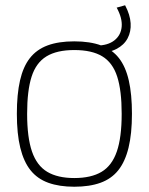

<svg xmlns="http://www.w3.org/2000/svg" viewBox="-20 -699 565 729"><path d="M44 -267Q44 -341 56 -393.5Q68 -446 93.5 -478.5Q119 -511 160.5 -526.5Q202 -542 262 -542Q322 -542 364 -526.5Q406 -511 431.5 -478.5Q457 -446 469 -393.5Q481 -341 481 -267Q481 -191 468 -138Q455 -85 429 -52.5Q403 -20 361.5 -5Q320 10 262 10Q205 10 163.5 -5Q122 -20 96 -52.5Q70 -85 57 -138Q44 -191 44 -267ZM83 -267Q83 -177 101.5 -123.5Q120 -70 159.5 -46.5Q199 -23 262 -23Q326 -23 365.5 -46.5Q405 -70 423.5 -123.5Q442 -177 442 -267Q442 -355 425 -408Q408 -461 368.5 -485Q329 -509 262 -509Q196 -509 156.5 -485Q117 -461 100 -408Q83 -355 83 -267ZM340 -498V-526H346Q389 -526 414 -545.5Q439 -565 442 -597.5Q445 -630 423 -670L455 -679Q474 -643 476 -611Q478 -579 464.5 -553.5Q451 -528 422 -513Q393 -498 350 -498Z"/></svg>

Font: Georama ExtraCondensed Thin ExtraLight
Style: Regular
Weight: 250
Version: Version 1.001